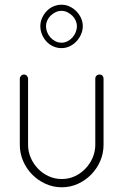

<svg xmlns="http://www.w3.org/2000/svg" viewBox="-20 -788 523 814"><path d="M242 6Q205 6 172.5 -9Q140 -24 116 -48.5Q92 -73 78 -105.5Q64 -138 64 -174V-454Q64 -461 69 -466.5Q74 -472 82 -472Q89 -472 94 -466.5Q99 -461 99 -454V-174Q99 -146 110 -120Q121 -94 140.5 -73.5Q160 -53 186 -41Q212 -29 242 -29Q272 -29 297.5 -41Q323 -53 342.5 -73.5Q362 -94 373 -120Q384 -146 384 -174V-455Q384 -462 389 -467Q394 -472 402 -472Q410 -472 414.5 -467Q419 -462 419 -455V-174Q419 -138 405 -105.5Q391 -73 366.5 -48Q342 -23 310 -8.5Q278 6 242 6ZM241 -768Q259 -768 275 -760.5Q291 -753 303.5 -740.5Q316 -728 323.5 -711.5Q331 -695 331 -677Q331 -659 323.5 -642Q316 -625 303.5 -612Q291 -599 275 -591.5Q259 -584 241 -584Q222 -584 205.5 -591.5Q189 -599 177 -612Q165 -625 158 -642Q151 -659 151 -677Q151 -695 158 -711Q165 -727 177 -740Q189 -753 205.5 -760.5Q222 -768 241 -768ZM306 -677Q306 -689 301 -700.5Q296 -712 287 -721Q278 -730 266 -736Q254 -742 241 -742Q227 -742 215 -736Q203 -730 194 -721Q185 -712 180 -700.5Q175 -689 175 -677Q175 -664 180 -651.5Q185 -639 194 -629Q203 -619 215 -613Q227 -607 241 -607Q254 -607 266 -613Q278 -619 287 -629Q296 -639 301 -651.5Q306 -664 306 -677Z"/></svg>

Font: AkaAcidDosis
Style: ExtraLight
Weight: 250
Designer: Edgar Tolentino, Pablo Impallari, Igino Marini, Aka-Acid
Foundry: Edgar Tolentino, Pablo Impallari, Igino Marini, Aka-Acid
Version: Version 1.007